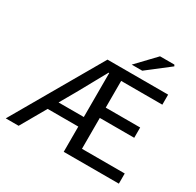

<svg xmlns="http://www.w3.org/2000/svg" viewBox="-191 -1141 1385 1357"><g transform="rotate(30 501.0 -462.5)"><path d="M431 -719H926V-637H590V-419H871V-335H590V-83H939V0H489V-206H239L121 0H16ZM741 -925H858L864 -914L683 -774H597ZM489 -284V-643H484Q397 -484 355 -410L283 -284Z"/></g></svg>

Font: Nebula Sans Medium
Style: Regular
Weight: 500
Designer: Paul D. Hunt for Adobe (as Source Sans)
Foundry: Nebula Entertainment & Broadcasting LLC
Version: Version 1.010